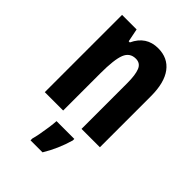

<svg xmlns="http://www.w3.org/2000/svg" viewBox="-230 -648 961 961"><g transform="rotate(45 250.5 -168.0)"><path d="M302 -557Q371 -557 408.5 -507Q446 -457 446 -362V0H316V-324Q316 -382 304 -411.5Q292 -441 260 -441Q218 -441 202 -401Q186 -361 186 -263V0H56V-547H159L173 -477H181Q218 -557 302 -557ZM326 72Q303 152 261 221H176V208Q181 191 186 164Q191 137 195 109Q199 81 200 61H326Z"/></g></svg>

Font: Noto Sans Lao UI ExtCond
Style: Bold
Weight: 700
Width: 2
Designer: Monotype Design Team
Foundry: Monotype Imaging Inc.
Version: Version 2.000; ttfautohint (v1.8.4.7-5d5b)